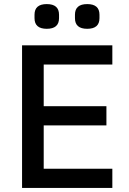

<svg xmlns="http://www.w3.org/2000/svg" viewBox="-20 -920 631 940"><path d="M149 -831V-848Q149 -900 209 -900Q269 -900 269 -848V-831Q269 -779 209 -779Q149 -779 149 -831ZM347 -831V-848Q347 -900 407 -900Q467 -900 467 -848V-831Q467 -779 407 -779Q347 -779 347 -831ZM88 0V-698H530V-604H194V-400H501V-306H194V-94H530V0Z"/></svg>

Font: Anuphan Medium
Style: Regular
Weight: 500
Designer: Mike Abbink, Paul van der Laan, Pieter van Rosmalen, Mint Tantisuwanna
Foundry: Bold Monday; Cadson Demak
Version: Version 3.002;hotconv 1.0.109;makeotfexe 2.5.65596